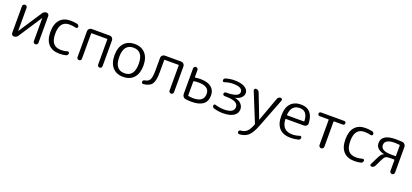

<svg xmlns="http://www.w3.org/2000/svg" viewBox="39 -1635 6369 2969"><g transform="rotate(20 3223.5 -150.5)"><path d="M116 0Q99 0 87 -12Q75 -24 75 -41V-482Q75 -498 86 -509Q97 -520 113 -520Q129 -520 140 -509Q151 -498 151 -482V-103L152 -102L153 -103L404 -486Q427 -520 468 -520Q485 -520 497 -508Q509 -496 509 -479V-38Q509 -22 498 -11Q487 0 471 0Q455 0 444 -11Q433 -22 433 -38V-417L432 -418L431 -417L180 -34Q157 0 116 0Z M869 10Q751 10 687.5 -58.5Q624 -127 624 -260Q624 -392 685.5 -461Q747 -530 859 -530Q911 -530 969 -519Q983 -516 992.5 -504.5Q1002 -493 1002 -478Q1002 -466 991.5 -459Q981 -452 969 -455Q918 -468 864 -468Q704 -468 704 -260Q704 -152 746 -102Q788 -52 874 -52Q930 -52 976 -67Q987 -71 997 -64Q1007 -57 1007 -45Q1007 -30 998 -18Q989 -6 974 -2Q927 10 869 10Z M1152 -37V-463Q1152 -486 1168.5 -503Q1185 -520 1208 -520H1508Q1531 -520 1547.5 -503Q1564 -486 1564 -463V-37Q1564 -22 1553.5 -11Q1543 0 1528 0Q1513 0 1502 -11Q1491 -22 1491 -37V-450Q1491 -458 1483 -458H1233Q1225 -458 1225 -450V-37Q1225 -22 1214 -11Q1203 0 1188 0Q1173 0 1162.5 -11Q1152 -22 1152 -37Z M2077 -260Q2077 -470 1917 -470Q1757 -470 1757 -260Q1757 -50 1917 -50Q2077 -50 2077 -260ZM2092 -61Q2029 10 1917 10Q1805 10 1742 -61Q1679 -132 1679 -260Q1679 -388 1742 -459Q1805 -530 1917 -530Q2029 -530 2092 -459Q2155 -388 2155 -260Q2155 -132 2092 -61Z M2250 8Q2237 9 2228.5 0.5Q2220 -8 2220 -21Q2220 -34 2229 -43Q2238 -52 2251 -54Q2311 -62 2333 -105Q2355 -148 2355 -264V-463Q2355 -486 2372 -503Q2389 -520 2412 -520H2683Q2706 -520 2723 -503Q2740 -486 2740 -463V-37Q2740 -22 2729 -11Q2718 0 2703 0Q2688 0 2677 -11Q2666 -22 2666 -37V-450Q2666 -458 2658 -458H2435Q2427 -458 2427 -450V-252Q2427 -112 2389 -57Q2351 -2 2250 8Z M2963 -292V-68Q2963 -60 2971 -58Q3011 -50 3050 -50Q3223 -50 3223 -185Q3223 -308 3045 -308Q3005 -308 2972 -302Q2963 -300 2963 -292ZM2946 4Q2922 1 2906 -18Q2890 -37 2890 -62V-483Q2890 -498 2900.5 -509Q2911 -520 2926 -520Q2941 -520 2952 -509Q2963 -498 2963 -483V-369Q2963 -366 2965.5 -363Q2968 -360 2971 -361Q3015 -368 3055 -368Q3173 -368 3234 -319.5Q3295 -271 3295 -185Q3295 10 3045 10Q2994 10 2946 4Z M3411 -11Q3380 -20 3380 -52Q3380 -63 3389.5 -70Q3399 -77 3410 -73Q3482 -50 3555 -50Q3719 -50 3719 -148Q3719 -198 3667.5 -223Q3616 -248 3499 -248H3495Q3483 -248 3474 -256.5Q3465 -265 3465 -277Q3465 -289 3474 -298Q3483 -307 3495 -307H3499Q3710 -307 3710 -392Q3710 -472 3552 -472Q3487 -472 3416 -448Q3406 -444 3396.5 -451Q3387 -458 3387 -469Q3387 -501 3416 -509Q3487 -530 3559 -530Q3666 -530 3726.5 -494.5Q3787 -459 3787 -402Q3787 -361 3754 -327Q3721 -293 3658 -279Q3657 -279 3657 -278Q3657 -277 3658 -277Q3726 -264 3760.5 -225.5Q3795 -187 3795 -140Q3795 -70 3734 -30Q3673 10 3559 10Q3485 10 3411 -11Z M3911 168Q3974 163 4011 129Q4048 95 4082 8Q4085 0 4082 -8L3889 -482Q3884 -496 3892 -508Q3900 -520 3915 -520Q3955 -520 3970 -482L4122 -90Q4122 -89 4123 -89Q4125 -89 4125 -90L4268 -483Q4274 -500 4288.5 -510Q4303 -520 4321 -520Q4335 -520 4343 -508Q4351 -496 4346 -483L4159 0Q4111 125 4056.5 174.5Q4002 224 3910 229Q3897 230 3888.5 221Q3880 212 3880 199Q3880 186 3889 177.5Q3898 169 3911 168Z M4653 -472Q4514 -472 4501 -307Q4501 -299 4510 -299H4779Q4787 -299 4787 -307Q4781 -472 4653 -472ZM4674 10Q4551 10 4487 -57.5Q4423 -125 4423 -260Q4423 -399 4484.5 -464.5Q4546 -530 4653 -530Q4850 -530 4862 -297Q4863 -273 4845.5 -256.5Q4828 -240 4804 -240H4508Q4500 -240 4500 -231Q4509 -48 4681 -48Q4738 -48 4798 -69Q4809 -73 4819 -66.5Q4829 -60 4829 -48Q4829 -14 4798 -6Q4734 10 4674 10Z M4982 -459Q4969 -459 4960.5 -468Q4952 -477 4952 -490Q4952 -503 4960.5 -511.5Q4969 -520 4982 -520H5364Q5377 -520 5385.5 -511.5Q5394 -503 5394 -490Q5394 -477 5385.5 -468Q5377 -459 5364 -459H5221Q5213 -459 5213 -451V-40Q5213 -24 5201 -12Q5189 0 5173 0Q5157 0 5145 -12Q5133 -24 5133 -40V-451Q5133 -459 5125 -459Z M5724 10Q5606 10 5542.5 -58.5Q5479 -127 5479 -260Q5479 -392 5540.5 -461Q5602 -530 5714 -530Q5766 -530 5824 -519Q5838 -516 5847.5 -504.5Q5857 -493 5857 -478Q5857 -466 5846.5 -459Q5836 -452 5824 -455Q5773 -468 5719 -468Q5559 -468 5559 -260Q5559 -152 5601 -102Q5643 -52 5729 -52Q5785 -52 5831 -67Q5842 -71 5852 -64Q5862 -57 5862 -45Q5862 -30 5853 -18Q5844 -6 5829 -2Q5782 10 5724 10Z M6053 -375Q6053 -279 6229 -279H6293Q6301 -279 6301 -288V-456Q6301 -463 6293 -465Q6251 -470 6218 -470Q6053 -470 6053 -375ZM6001 0Q5987 0 5980.5 -11Q5974 -22 5980 -34L6036 -147Q6059 -195 6076 -215.5Q6093 -236 6116 -245Q6117 -245 6117 -247Q6117 -248 6115 -248Q6056 -261 6018 -293.5Q5980 -326 5980 -381Q5980 -527 6215 -527Q6274 -527 6321 -523Q6344 -521 6360.5 -502.5Q6377 -484 6377 -460V-38Q6377 -22 6365.5 -11Q6354 0 6338.5 0Q6323 0 6312 -11Q6301 -22 6301 -38V-215Q6301 -223 6293 -223H6232Q6176 -223 6155 -209.5Q6134 -196 6107 -141L6056 -35Q6048 -19 6033 -9.5Q6018 0 6001 0Z"/></g></svg>

Font: Rounded Mplus 1c
Style: Regular
Weight: 400
Version: Version 1.059.20150529